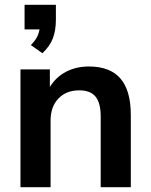

<svg xmlns="http://www.w3.org/2000/svg" viewBox="-20 -777 625 797"><path d="M212 -757V-695Q212 -651 199.5 -618Q187 -585 156 -556L108 -590Q139 -620 144 -655H82V-757ZM523 -300V0H398V-293Q398 -350 376.5 -376Q355 -402 309 -402Q255 -402 222.5 -368Q190 -334 190 -277V0H65V-489H187V-416Q212 -457 254 -479Q296 -501 349 -501Q437 -501 480 -451Q523 -401 523 -300Z"/></svg>

Font: wassup Sans
Style: Bold
Weight: 700
Version: Version 2.001